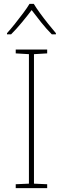

<svg xmlns="http://www.w3.org/2000/svg" viewBox="-20 -969 323 989"><path d="M223 0H61V-20L129 -23V-690L61 -694V-714H223V-694L155 -690V-23L223 -20ZM154 -949Q166 -929 186 -901.5Q206 -874 228 -846.5Q250 -819 268 -798V-792H247Q219 -820 191.5 -854.5Q164 -889 143 -917Q122 -889 93.5 -854.5Q65 -820 37 -792H16V-798Q35 -819 57 -846.5Q79 -874 99.5 -901.5Q120 -929 132 -949Z"/></svg>

Font: Noto Sans Oriya Thin
Style: Regular
Weight: 100
Designer: Amélie Bonet and Sol Matas
Foundry: Google LLC
Version: Version 2.006; ttfautohint (v1.8.4.7-5d5b)